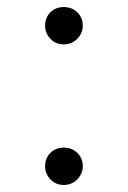

<svg xmlns="http://www.w3.org/2000/svg" viewBox="-20 -511 363 545"><path d="M161 14Q138 14 123 -2Q108 -18 108 -39Q108 -62 123 -77Q138 -92 161 -92Q184 -92 199.5 -77Q215 -62 215 -39Q215 -18 199.5 -2Q184 14 161 14ZM161 -385Q138 -385 123 -401Q108 -417 108 -438Q108 -461 123 -476Q138 -491 161 -491Q184 -491 199.5 -476Q215 -461 215 -438Q215 -417 199.5 -401Q184 -385 161 -385Z"/></svg>

Font: Source Han Serif JP VF
Style: Regular
Weight: 250
Designer: Ryoko NISHIZUKA 西塚涼子 (kana & ideographs); Frank Grießhammer (Latin, Greek & Cyrillic); Wenlong ZHANG 张文龙 (bopomofo); San
Foundry: Adobe
Version: Version 2.001;hotconv 1.1.0;makeotfexe 2.6.0